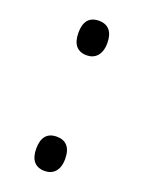

<svg xmlns="http://www.w3.org/2000/svg" viewBox="-113 -603 504 674"><g transform="rotate(20 139.0 -266.5)"><path d="M139 -418C170 -418 193 -439 193 -483C193 -525 174 -547 139 -547C103 -547 85 -525 85 -483C85 -440 104 -418 139 -418ZM139 14C170 14 193 -6 193 -50C193 -95 172 -114 139 -114C103 -114 85 -92 85 -50C85 -8 104 14 139 14Z"/></g></svg>

Font: Noto Sans Devanagari ExtraCondensed
Style: Regular
Weight: 400
Width: 2
Designer: Jelle Bosma - Monotype Design Team
Foundry: Monotype Imaging Inc.
Version: Version 2.004